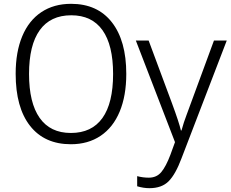

<svg xmlns="http://www.w3.org/2000/svg" viewBox="-20 -745 1207 1005"><path d="M62 -359Q62 -473 96.5 -555.5Q131 -638 196.5 -681.5Q262 -725 352 -725Q490 -725 565.5 -628.5Q641 -532 641 -358Q641 -244 606.5 -161Q572 -78 506.5 -34Q441 10 351 10Q213 10 137.5 -86Q62 -182 62 -359ZM572 -358Q572 -509 516.5 -587Q461 -665 353 -665Q244 -665 188 -587Q132 -509 132 -358Q132 -207 187.5 -128Q243 -49 351 -49Q460 -49 516 -127Q572 -205 572 -358ZM698 230V177Q728 185 759 185Q800 185 824.5 155.5Q849 126 872 65L896 -1L691 -533H758L880 -205Q918 -102 927 -62H930Q942 -106 956 -142L1100 -533H1167L930 84Q899 167 863 203.5Q827 240 762 240Q731 240 698 230Z"/></svg>

Font: OpenSansMMV
Style: Light
Weight: 300
Foundry: Ascender Corporation
Version: Version 4.001